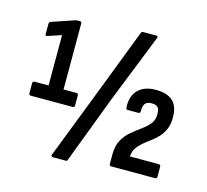

<svg xmlns="http://www.w3.org/2000/svg" viewBox="-103 -805 1029 954"><g transform="rotate(15 411.0 -327.5)"><path d="M62 -236Q52 -236 52 -246V-297Q52 -308 62 -308H134V-567L65 -544Q54 -541 54 -550V-603Q54 -613 63 -616L178 -655Q182 -656 185 -656.5Q188 -657 192 -657H202Q211 -657 211 -647V-308H277Q287 -308 287 -297V-246Q287 -236 277 -236ZM245 31Q241 31 239.5 27.5Q238 24 239 20L382 -349L509 -679Q512 -686 519 -686H587Q592 -686 594 -683.5Q596 -681 594 -676L454 -324L322 24Q321 31 312 31ZM540 0Q529 0 529 -10V-61Q529 -104 545.5 -133.5Q562 -163 586.5 -183.5Q611 -204 635.5 -221.5Q660 -239 676.5 -259Q693 -279 693 -306V-315Q693 -335 684 -345Q675 -355 652 -355Q629 -355 619 -342.5Q609 -330 610 -303Q610 -292 598 -292H547Q536 -292 536 -303Q533 -362 565 -393.5Q597 -425 655 -425Q714 -425 743 -398Q772 -371 772 -314Q772 -278 761 -253Q750 -228 732.5 -209.5Q715 -191 695 -176.5Q675 -162 657.5 -147Q640 -132 628.5 -114.5Q617 -97 616 -72H763Q774 -72 774 -61V-10Q774 0 763 0Z"/></g></svg>

Font: Sofia Sans Condensed SemiBold
Style: Regular
Weight: 600
Designer: Botio Nikoltchev, Ani Petrova
Foundry: lettersoup
Version: Version 4.101